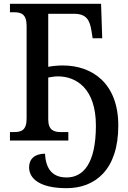

<svg xmlns="http://www.w3.org/2000/svg" viewBox="-20 -734 669 1003"><path d="M328 249C476 249 598 154 598 -78C598 -299 462 -392 308 -392C280 -392 253 -389 232 -385V-662H366C432 -662 449 -629 458 -572L464 -534H514L508 -714H32V-670H53C90 -670 119 -661 119 -599V-115C119 -53 91 -44 53 -44H32V0H337V-44H299C262 -44 232 -53 232 -111V-329C248 -332 266 -335 283 -335C377 -335 481 -273 481 -78C481 123 413 193 328 193C247 193 219 140 215 69C163 69 132 95 132 140C132 198 186 249 328 249Z"/></svg>

Font: Noto Serif SemiCondensed Medium
Style: Regular
Weight: 500
Width: 4
Designer: Monotype Design Team
Foundry: Monotype Imaging Inc.
Version: Version 2.014